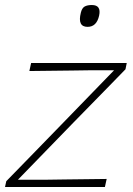

<svg xmlns="http://www.w3.org/2000/svg" viewBox="-28 -745 530 765"><path d="M-8 0 -3 -23Q56.5 -84 112.5 -141.5Q168.5 -199 217 -249L426.5 -465H330Q300.5 -464.5 259.5 -464Q218.5 -463.5 173.8 -463Q129 -462.5 89 -462L96 -494H477L472 -469Q446 -442 410.2 -405.5Q374.5 -369 336.2 -329.8Q298 -290.5 263 -255L43.5 -29H162Q192 -29.5 232.8 -30Q273.5 -30.5 316.5 -31Q359.5 -31.5 397 -32L390 0ZM321 -638Q280 -638 294 -694Q298.5 -713 309.2 -719Q320 -725 338 -725Q376 -725 367 -683Q357 -638 321 -638Z"/></svg>

Font: Commissioner Loud Thin
Style: Italic
Weight: 100
Italic angle: -12°
Designer: Kostas Bartsokas
Foundry: Kostas Bartsokas
Version: Version 1.000; ttfautohint (v1.8.3)